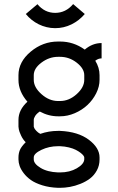

<svg xmlns="http://www.w3.org/2000/svg" viewBox="-20 -711 565 919"><path d="M244.1 -576.2Q223.1 -576.2 203.1 -581.1Q183.1 -585.9 165.3 -594.7Q147.5 -603.5 131.8 -616Q116.2 -628.4 103.5 -644L159.2 -690.9Q193.8 -649.4 244.1 -649.4Q294.9 -649.4 330.1 -691.4L385.7 -644Q358.9 -612.3 322 -594.2Q285.2 -576.2 244.1 -576.2ZM68.4 -137.2Q68.4 -185.1 111.3 -224.1Q68.4 -273.4 68.4 -328.6V-351.1Q68.4 -414.6 126.5 -463.4Q184.6 -512.2 257.8 -512.2H267.6Q332 -512.2 385.7 -473.6Q422.4 -504.9 466.3 -504.9V-431.6Q450.7 -431.6 436 -420.4Q456.5 -387.2 456.5 -351.1V-328.6Q456.5 -296.4 440.4 -264.4Q424.3 -232.4 398.4 -208.3Q372.6 -184.1 337.9 -169.2Q303.2 -154.3 267.6 -154.3H257.8Q212.4 -154.3 170.4 -177.2Q155.3 -167 148.4 -156Q141.6 -145 141.6 -137.2V-105Q142.1 -102.1 144.3 -97.4Q146.5 -92.8 154.1 -84.5Q161.6 -76.2 172.9 -70.3Q213.4 -84.5 257.8 -84.5H267.6Q354 -80.6 405.3 -42Q456.5 -3.4 456.5 42.5V52.2Q456.5 81.1 443.6 104.7Q430.7 128.4 410.6 143.6Q390.6 158.7 365 168.9Q339.4 179.2 314.7 183.6Q290 188 267.6 188H257.8Q216.3 186.5 182.6 176Q148.9 165.5 128.2 150.9Q107.4 136.2 93.5 117.9Q79.6 99.6 74 83.3Q68.4 66.9 68.4 52.2V42.5Q68.4 24.4 74.7 8.1Q81.1 -8.3 103 -30.3Q89.4 -43.5 80.6 -62.7Q71.8 -82 70.1 -91.8Q68.4 -101.6 68.4 -105ZM267.6 -439H257.8Q215.3 -439 178.5 -411.4Q141.6 -383.8 141.6 -351.1V-328.6Q141.6 -293 178.5 -260.3Q215.3 -227.5 257.8 -227.5H267.6Q310.5 -227.5 346.9 -260.3Q383.3 -293 383.3 -328.6V-351.1Q383.3 -382.8 347.4 -410.9Q311.5 -439 267.6 -439ZM383.3 42.5Q383.3 39.1 378.9 33.2Q374.5 27.3 365 20Q355.5 12.7 342.5 6.1Q329.6 -0.5 309.8 -5.4Q290 -10.3 267.6 -11.2H257.8Q214.8 -11.2 178.2 6.3Q141.6 23.9 141.6 42.5V52.2Q141.6 72.8 174.1 92.5Q206.5 112.3 257.8 114.3H267.6Q313.5 114.3 347.7 94.5Q381.8 74.7 383.3 52.2Z"/></svg>

Font: Anka/Coder Condensed
Style: Regular
Weight: 400
Width: 4
Monospace: yes
Version: Version 1.100